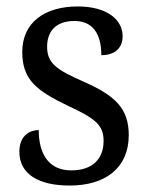

<svg xmlns="http://www.w3.org/2000/svg" viewBox="-20 -565 458 595"><path d="M196 10C307 10 379 -45 379 -146C379 -230 336 -269 239 -312C157 -348 126 -368 126 -420C126 -467 152 -500 211 -500C266 -500 294 -462 294 -394C337 -394 360 -417 360 -453C360 -503 313 -545 221 -545C118 -545 49 -495 49 -404C49 -318 93 -284 191 -237C277 -197 301 -177 301 -128C301 -72 266 -37 201 -37C128 -37 100 -92 100 -162C74 -162 40 -146 40 -95C40 -25 100 10 196 10Z"/></svg>

Font: Noto Serif Georgian SemiCondensed
Style: Regular
Weight: 400
Width: 4
Designer: Monotype Design Team, Akaki Razmadze
Foundry: Google LLC
Version: Version 2.003